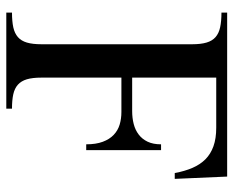

<svg xmlns="http://www.w3.org/2000/svg" viewBox="-86 -656 742 610"><g transform="rotate(90 285.0 -351.0)"><path d="M541 -701.7 548.3 -535.2H529.8Q523.9 -566.9 513.4 -591.3Q502.9 -615.7 486.1 -632.6Q469.2 -649.4 444.6 -658.2Q419.9 -667 385.7 -667H226.6V-399.9H333Q355 -399.9 374 -404.8Q393.1 -409.7 407.5 -420.7Q421.9 -431.6 430.2 -449Q438.5 -466.3 438.5 -491.7H457V-253.9H438.5Q438.5 -285.2 430.4 -306.6Q422.4 -328.1 408.4 -341.3Q394.5 -354.5 376 -360.1Q357.4 -365.7 335.9 -365.7H226.6V-111.8Q226.6 -83.5 231.9 -65.4Q237.3 -47.4 249 -36.9Q260.7 -26.4 279.5 -22.2Q298.3 -18.1 325.2 -18.1V0H20V-18.1Q47.4 -18.1 66.7 -22.2Q85.9 -26.4 97.9 -36.9Q109.9 -47.4 115.2 -65.4Q120.6 -83.5 120.6 -111.8V-590.3Q120.6 -618.2 115.2 -636.2Q109.9 -654.3 97.9 -664.8Q85.9 -675.3 66.7 -679.4Q47.4 -683.6 20 -683.6V-701.7Z"/></g></svg>

Font: Khmer Busra Bunong
Style: Regular
Weight: 400
Designer: D. Kanjahn
Version: Version 7.100; 2014